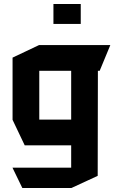

<svg xmlns="http://www.w3.org/2000/svg" viewBox="-20 -740 578 963"><path d="M92 203 43 102V101H337V-11H104L43 -139V-451L176 -514H533V-513L480 -385H471L470 142L338 203ZM177 -385V-140H337V-385ZM248 -620V-720H385V-620Z"/></svg>

Font: Foldit Thin SemiBold
Style: Regular
Weight: 600
Version: Version 1.003